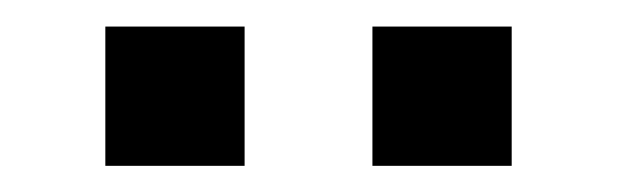

<svg xmlns="http://www.w3.org/2000/svg" viewBox="-20 -736 469 146"><path d="M263.2 -715.8H369.1V-609.9H263.2ZM60.1 -715.8H166V-609.9H60.1Z"/></svg>

Font: Aldrich
Style: Regular
Weight: 400
Designer: Matthew Desmond
Foundry: Matthew Desmond
Version: Version 1.001 2011